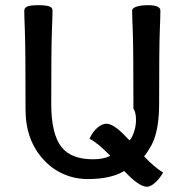

<svg xmlns="http://www.w3.org/2000/svg" viewBox="-20 -674 706 730"><path d="M538.6 36.1Q508.3 36.1 452.1 -23.9Q401.9 6.8 314 6.8Q266.1 6.8 223.1 -11.5Q180.2 -29.8 147.9 -64.5Q77.1 -139.2 77.1 -257.3Q77.1 -490.2 74.7 -551.8Q72.3 -613.3 72.3 -633.8Q72.3 -643.6 83 -648.9Q93.8 -654.3 126 -654.3Q155.8 -654.3 169.4 -648.9Q179.7 -644.5 179.7 -633.8Q179.7 -613.3 177.2 -551.8Q174.8 -490.2 174.8 -279.3Q174.8 -163.1 214.8 -113.8Q251.5 -68.4 334 -68.4Q373.5 -68.4 399.4 -81.5Q351.6 -130.9 320.3 -146.5Q331.1 -170.9 349.1 -187.3Q367.2 -203.6 384.8 -203.6Q402.3 -203.6 426.8 -184.1Q441.9 -172.4 472.7 -140.1Q482.9 -151.4 490.2 -174.3Q497.1 -195.3 497.1 -219.2Q497.1 -246.1 487.3 -261.2Q487.3 -490.2 484.9 -551.8Q482.4 -613.3 482.4 -633.8Q482.4 -643.6 499.8 -648.9Q517.1 -654.3 542.5 -654.3Q589.8 -654.3 589.8 -633.8Q589.8 -613.3 587.4 -551.8Q585 -490.2 585 -279.3Q585 -176.8 556.2 -122.6Q539.6 -92.8 527.8 -79.6Q567.4 -37.6 600.1 -18.1Q587.9 3.9 570.3 20Q552.7 36.1 538.6 36.1Z"/></svg>

Font: Bainsley
Style: Regular
Weight: 400
Designer: Paul James MIller
Foundry: High-Logic / Made with FontCreator
Version: Version 1.411;March 28, 2021;FontCreator 13.0.0.2683 64-bit